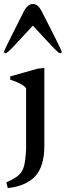

<svg xmlns="http://www.w3.org/2000/svg" viewBox="-32 -787 328 957"><path d="M19 -389.2V-406.2L155.8 -444.8L189 -448.2V-61Q189 42.5 143.3 91.6Q97.7 140.6 6.8 150.4L-0.5 122.1Q42 103 60.8 86.4Q79.6 69.8 87.4 42Q95.2 14.2 98.1 -43V-346.7Q91.8 -356.9 74.7 -366.5Q57.6 -376 40 -382.6Q22.5 -389.2 19 -389.2ZM-12.2 -529.8Q-12.2 -533.2 33.7 -625Q79.6 -716.8 89.8 -735.8Q97.7 -749.5 108.2 -758.3Q118.7 -767.1 131.8 -767.1Q145 -767.1 155.5 -758.1Q166 -749 173.3 -735.8Q185.5 -713.4 230.7 -623.3Q275.9 -533.2 275.9 -529.8Q275.9 -526.4 273.7 -523.9Q271.5 -521.5 267.6 -521.5Q260.7 -521.5 228.8 -554.9Q196.8 -588.4 143.1 -647L131.8 -659.2L120.6 -647Q66.9 -588.4 34.9 -554.9Q2.9 -521.5 -3.9 -521.5Q-7.3 -521.5 -9.8 -523.9Q-12.2 -526.4 -12.2 -529.8Z"/></svg>

Font: Radley
Style: Regular
Weight: 400
Designer: Vernon Adams
Foundry: Vernon Adams
Version: Version 1.003; ttfautohint (v1.6)